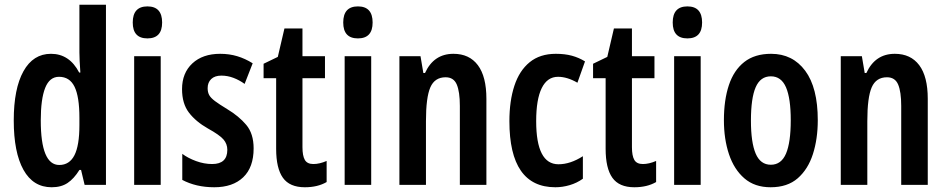

<svg xmlns="http://www.w3.org/2000/svg" viewBox="-20 -780 3992 810"><path d="M198 10Q120 10 79 -63.5Q38 -137 38 -272Q38 -406 79 -479.5Q120 -553 195 -553Q273 -553 314 -474H319Q317 -502 316 -523Q315 -544 315 -559V-760H427V0H337L322 -63H315Q292 -26 265 -8Q238 10 198 10ZM230 -84Q273 -84 294 -125Q315 -166 315 -252V-283Q315 -372 294.5 -414Q274 -456 229 -456Q189 -456 170.5 -409Q152 -362 152 -272Q152 -84 230 -84Z M602 -753Q664 -753 664 -685Q664 -618 602 -618Q540 -618 540 -685Q540 -753 602 -753ZM658 -543V0H546V-543Z M1050 -154Q1050 -74 1006 -32Q962 10 884 10Q845 10 811 2Q777 -6 749 -21V-131Q773 -113 807 -100.5Q841 -88 875 -88Q939 -88 939 -148Q939 -173 922.5 -192Q906 -211 857 -238Q806 -267 777 -305Q748 -343 748 -404Q748 -472 791.5 -512.5Q835 -553 909 -553Q947 -553 980.5 -543Q1014 -533 1046 -513L1012 -426Q990 -442 965 -451.5Q940 -461 914 -461Q886 -461 871 -446.5Q856 -432 856 -408Q856 -391 862.5 -379Q869 -367 887 -353.5Q905 -340 938 -320Q988 -290 1019 -253Q1050 -216 1050 -154Z M1302 -88Q1328 -88 1358 -101V-12Q1339 -1 1316 4.5Q1293 10 1266 10Q1202 10 1173.5 -30Q1145 -70 1145 -152V-450H1092V-511L1152 -540L1180 -660H1256V-543H1351V-450H1256V-159Q1256 -123 1266 -105.5Q1276 -88 1302 -88Z M1490 -753Q1552 -753 1552 -685Q1552 -618 1490 -618Q1428 -618 1428 -685Q1428 -753 1490 -753ZM1546 -543V0H1434V-543Z M1893 -553Q1960 -553 1996 -505Q2032 -457 2032 -363V0H1920V-333Q1920 -393 1907 -423.5Q1894 -454 1860 -454Q1814 -454 1795.5 -411.5Q1777 -369 1777 -269V0H1665V-543H1754L1766 -472H1773Q1810 -553 1893 -553Z M2323 10Q2129 10 2129 -269Q2129 -354 2150 -418Q2171 -482 2214.5 -517.5Q2258 -553 2325 -553Q2363 -553 2392.5 -545Q2422 -537 2448 -521L2416 -431Q2373 -456 2334 -456Q2289 -456 2265.5 -408.5Q2242 -361 2242 -269Q2242 -87 2336 -87Q2386 -87 2439 -121V-26Q2414 -8 2383.5 1Q2353 10 2323 10Z M2692 -88Q2718 -88 2748 -101V-12Q2729 -1 2706 4.5Q2683 10 2656 10Q2592 10 2563.5 -30Q2535 -70 2535 -152V-450H2482V-511L2542 -540L2570 -660H2646V-543H2741V-450H2646V-159Q2646 -123 2656 -105.5Q2666 -88 2692 -88Z M2880 -753Q2942 -753 2942 -685Q2942 -618 2880 -618Q2818 -618 2818 -685Q2818 -753 2880 -753ZM2936 -543V0H2824V-543Z M3430 -273Q3430 -194 3409.5 -130Q3389 -66 3345.5 -28Q3302 10 3231 10Q3164 10 3120.5 -27.5Q3077 -65 3055.5 -129Q3034 -193 3034 -273Q3034 -358 3055 -421Q3076 -484 3120 -518.5Q3164 -553 3233 -553Q3324 -553 3377 -481.5Q3430 -410 3430 -273ZM3148 -271Q3148 -179 3168 -132Q3188 -85 3232 -85Q3276 -85 3296 -132Q3316 -179 3316 -273Q3316 -365 3296 -411.5Q3276 -458 3232 -458Q3188 -458 3168 -412Q3148 -366 3148 -271Z M3755 -553Q3822 -553 3858 -505Q3894 -457 3894 -363V0H3782V-333Q3782 -393 3769 -423.5Q3756 -454 3722 -454Q3676 -454 3657.5 -411.5Q3639 -369 3639 -269V0H3527V-543H3616L3628 -472H3635Q3672 -553 3755 -553Z"/></svg>

Font: Noto Sans Ethiopic ExtraCondensed SemiBold
Style: Regular
Weight: 600
Width: 2
Designer: Monotype Design Team
Foundry: Monotype Imaging Inc.
Version: Version 2.102; ttfautohint (v1.8.4.7-5d5b)